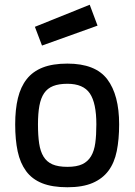

<svg xmlns="http://www.w3.org/2000/svg" viewBox="-20 -778 568 809"><path d="M264 -510Q382 -510 432 -444Q482 -378 482 -254Q482 -191 472 -141.5Q462 -92 437 -58.5Q412 -25 370 -7Q328 11 264 11Q200 11 157.5 -6Q115 -23 90 -57Q65 -91 54.5 -140Q44 -189 44 -254Q44 -317 55.5 -364.5Q67 -412 92.5 -444.5Q118 -477 160 -493.5Q202 -510 264 -510ZM264 -75Q303 -75 326.5 -86Q350 -97 363.5 -119.5Q377 -142 381.5 -175.5Q386 -209 386 -254Q386 -344 358.5 -384.5Q331 -425 264 -425Q228 -425 204 -415.5Q180 -406 166 -385.5Q152 -365 146 -332.5Q140 -300 140 -254Q140 -207 145 -173.5Q150 -140 163.5 -118Q177 -96 201 -85.5Q225 -75 264 -75ZM358 -758 391 -670 157 -586 127 -665Z"/></svg>

Font: Panefresco 600wt
Style: Regular
Weight: 600
Designer: Campivisivi
Foundry: Campivisivi & Chank Co
Version: Version 1.001